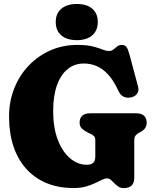

<svg xmlns="http://www.w3.org/2000/svg" viewBox="-20 -936 764 966"><path d="M655.5 -42.5Q655.5 -15.5 642.2 -2.5Q629 10.5 602 10.5Q587 10.5 575.8 3Q564.5 -4.5 555.5 -14Q546.5 -23.5 537.8 -31Q529 -38.5 518.5 -38.5Q507.5 -38.5 492.5 -31.2Q477.5 -24 457.5 -14.2Q437.5 -4.5 411 2.8Q384.5 10 350 10Q273.5 10 213.2 -15.2Q153 -40.5 111 -87.8Q69 -135 47.2 -201.2Q25.5 -267.5 25.5 -349.5Q25.5 -426 51.8 -491.8Q78 -557.5 125 -606.5Q172 -655.5 234.2 -682.8Q296.5 -710 368.5 -710Q416.5 -710 446.2 -702.5Q476 -695 494.8 -687.2Q513.5 -679.5 528.5 -679.5Q541.5 -679.5 550.8 -687.2Q560 -695 569.8 -702.5Q579.5 -710 593.5 -710Q608.5 -710 616.5 -699.2Q624.5 -688.5 632 -660L674.5 -500.5Q680 -481 670.8 -466.2Q661.5 -451.5 641.5 -446.5Q620 -441.5 603 -449Q586 -456.5 575.5 -479.5Q551 -532.5 523 -562.2Q495 -592 464.5 -604.2Q434 -616.5 402.5 -616.5Q354.5 -616.5 319.8 -588Q285 -559.5 266.2 -506Q247.5 -452.5 247.5 -377.5Q247.5 -292.5 271 -232Q294.5 -171.5 333 -139.2Q371.5 -107 416.5 -107Q428.5 -107 436.8 -109.8Q445 -112.5 450 -117.8Q455 -123 457.2 -130.8Q459.5 -138.5 459.5 -149V-229.5Q459.5 -244.5 453.5 -250.8Q447.5 -257 435.5 -262.5L420.5 -270Q403 -278.5 391.8 -289.5Q380.5 -300.5 380.5 -319.5Q380.5 -341 393.5 -353.5Q406.5 -366 434 -366H664.5Q692.5 -366 705.2 -353.2Q718 -340.5 718 -319.5Q718 -302.5 710.2 -291.5Q702.5 -280.5 688 -272.5L679.5 -268Q670 -263 662.8 -255Q655.5 -247 655.5 -229.5ZM366.5 -734Q316.5 -734 288.5 -758Q260.5 -782 260.5 -826Q260.5 -868 288.5 -892Q316.5 -916 366.5 -916Q417 -916 444.5 -892Q472 -868 472 -826Q472 -783 444.5 -758.5Q417 -734 366.5 -734Z"/></svg>

Font: Fraunces 144pt S100 Black
Style: Regular
Weight: 900
Version: Version 1.000